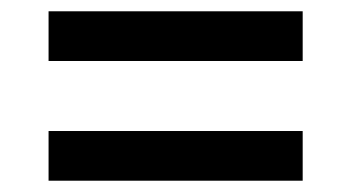

<svg xmlns="http://www.w3.org/2000/svg" viewBox="-20 -465 622 340"><path d="M516 -357H66V-445H516ZM516 -145H66V-233H516Z"/></svg>

Font: Exo 2.0 Semi Bold
Style: Regular
Weight: 600
Designer: Natanael Gama
Version: Version 1.001;PS 001.001;hotconv 1.0.70;makeotf.lib2.5.58329